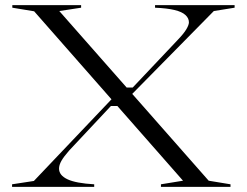

<svg xmlns="http://www.w3.org/2000/svg" viewBox="-20 -728 961 748"><path d="M607 0V-10L693 -24L113 -684L28 -698V-708H296V-698L211 -685L793 -24L878 -10V0ZM27 0V-10L112 -23L418 -345L441 -315H412L249 -141Q228 -117 219 -101Q210 -85 210 -71Q210 -45 243 -29.5Q276 -14 347 -10V0ZM470 -387H497L670 -570Q696 -597 706 -614Q716 -631 716 -641Q716 -657 702.5 -669.5Q689 -682 660 -689Q631 -696 584 -698V-708H894V-698L813 -685L493 -360Z"/></svg>

Font: Kalnia SemiExpanded Light
Style: Regular
Weight: 300
Width: 6
Designer: Frida Medrano
Foundry: Frida Medrano
Version: Version 1.105